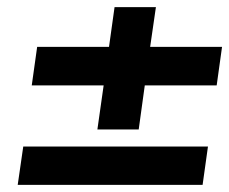

<svg xmlns="http://www.w3.org/2000/svg" viewBox="-20 -520 644 540"><path d="M29.8 0 45.4 -107.9H564.9L549.8 0ZM604.5 -388.2 589.4 -279.8H387.2L370.1 -155.8H253.9L271.5 -279.8H69.3L84.5 -388.2H286.6L302.2 -500H418.5L402.3 -388.2Z"/></svg>

Font: Fivo Sans
Style: Italic
Weight: 700
Designer: Alexander Slobzheninov
Foundry: Alexander Slobzheninov
Version: 1.0